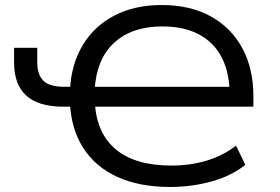

<svg xmlns="http://www.w3.org/2000/svg" viewBox="-20 -734 1113 763"><path d="M656 9Q535 9 447.5 -30.5Q360 -70 311.5 -145Q263 -220 258 -325L276 -310H232Q133 -310 84.5 -354Q36 -398 36 -485V-544H128V-486Q128 -438 152 -413.5Q176 -389 238 -389H274L258 -375Q263 -479 309 -555Q355 -631 435 -672.5Q515 -714 623 -714Q736 -714 817.5 -669Q899 -624 943 -542.5Q987 -461 987 -351V-310H344L357 -323Q365 -202 442 -139Q519 -76 661 -76Q734 -76 799 -95Q864 -114 918 -155L955 -79Q900 -35 821 -13Q742 9 656 9ZM625 -629Q504 -629 433 -563.5Q362 -498 356 -373L344 -389H915L893 -352Q893 -488 823 -558.5Q753 -629 625 -629Z"/></svg>

Font: Nunito Sans 7pt SemiExpanded
Style: Regular
Weight: 400
Width: 6
Designer: Vernon Adams
Foundry: Vernon Adams
Version: Version 3.101;gftools[0.9.27]